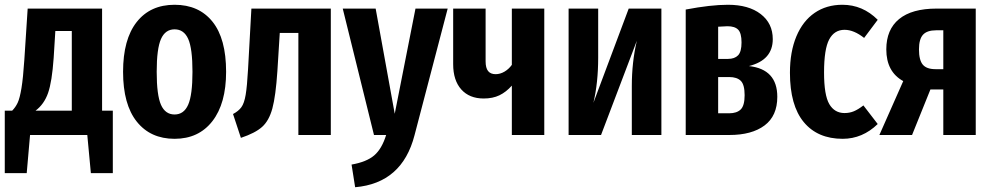

<svg xmlns="http://www.w3.org/2000/svg" viewBox="-22 -566 4163 805"><path d="M451 -102V160H359L344 0H104L90 160H-2V-102H29Q43 -116 52 -135Q61 -154 68 -196.5Q75 -239 80 -315L94 -530H406V-102ZM279 -436H210L203 -323Q196 -223 179.5 -176Q163 -129 127 -102H279Z M926 -265Q926 -132 868.5 -58Q811 16 710 16Q609 16 551.5 -56Q494 -128 494 -265Q494 -401 551 -473.5Q608 -546 710 -546Q812 -546 869 -475Q926 -404 926 -265ZM635 -265Q635 -167 653 -126.5Q671 -86 710 -86Q749 -86 767 -127Q785 -168 785 -265Q785 -363 767 -403Q749 -443 710 -443Q671 -443 653 -402.5Q635 -362 635 -265Z M1365 -530V0H1229V-428H1151L1141 -268Q1134 -163 1120 -111.5Q1106 -60 1077 -34Q1048 -8 988 12L955 -88Q978 -100 990 -116.5Q1002 -133 1008 -168.5Q1014 -204 1018 -276L1032 -530Z M1716 1Q1664 202 1467 219L1452 124Q1515 113 1547 85.5Q1579 58 1597 0H1546L1415 -530H1553L1633 -89L1720 -530H1855Z M2260 -530V0H2124V-207Q2100 -180 2072 -166.5Q2044 -153 2006 -153Q1946 -153 1912 -191Q1878 -229 1878 -297V-530H2014V-309Q2014 -281 2024.5 -268Q2035 -255 2056 -255Q2075 -255 2093 -265.5Q2111 -276 2124 -294V-530Z M2751 0H2627V-205Q2627 -305 2648 -395L2498 0H2362V-530H2486V-324Q2486 -219 2466 -135L2614 -530H2751Z M3237 -160Q3237 -80 3183.5 -40Q3130 0 3036 0H2853V-526Q2958 -546 3030 -546Q3117 -546 3167.5 -507Q3218 -468 3218 -402Q3218 -314 3118 -289Q3237 -276 3237 -160ZM2989 -454V-319H3030Q3058 -319 3072.5 -334Q3087 -349 3087 -388Q3087 -427 3073 -441.5Q3059 -456 3028 -456Q3017 -456 2989 -454ZM3100 -167Q3100 -211 3084 -227Q3068 -243 3035 -243H2989V-91H3035Q3067 -91 3083.5 -107Q3100 -123 3100 -167Z M3658 -483 3601 -407Q3558 -441 3519 -441Q3476 -441 3454.5 -400.5Q3433 -360 3433 -262Q3433 -167 3455 -129.5Q3477 -92 3519 -92Q3540 -92 3558 -99.5Q3576 -107 3598 -124L3658 -46Q3594 16 3511 16Q3406 16 3348 -54Q3290 -124 3290 -261Q3290 -349 3317 -413.5Q3344 -478 3393.5 -512Q3443 -546 3510 -546Q3595 -546 3658 -483Z M4069 -530V0H3933V-191H3879L3802 0H3665L3765 -226Q3694 -265 3694 -359Q3694 -442 3747.5 -486Q3801 -530 3905 -530ZM3933 -276V-439H3903Q3865 -439 3848 -420.5Q3831 -402 3831 -359Q3831 -314 3847 -295Q3863 -276 3900 -276Z"/></svg>

Font: Fira Sans Compressed SemiBold
Style: Regular
Weight: 600
Width: 1
Designer: bBox Type GmbH & Carrois Corporate GbR & Edenspiekermann AG
Foundry: bBox Type GmbH & Carrois Corporate GbR & Edenspiekermann AG
Version: Version 4.301